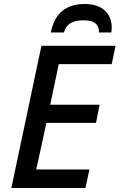

<svg xmlns="http://www.w3.org/2000/svg" viewBox="-20 -944 600 964"><path d="M235 -781H301C311 -821 341 -842 399 -842C456 -842 477 -821 477 -781H539C540 -789 541 -797 541 -806C541 -877 492 -924 407 -924C313 -924 255 -880 235 -781ZM37 0H409L429 -93H162L213 -327H462L480 -418H232L275 -622H541L560 -714H188Z"/></svg>

Font: Noto Sans Medium
Style: Italic
Weight: 500
Italic angle: -12°
Designer: Monotype Design Team
Foundry: Monotype Imaging Inc.
Version: Version 2.013